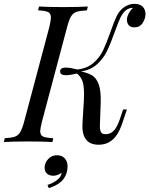

<svg xmlns="http://www.w3.org/2000/svg" viewBox="-53 -742 780 1003"><path d="M707 -668Q707 -646 692.5 -622.5Q678 -599 649 -599Q629 -599 619.5 -610.5Q610 -622 610 -639Q610 -653 619 -670.5Q628 -688 642 -701H639Q619 -700 603 -687Q586 -672 574.5 -646.5Q563 -621 545 -571Q524 -512 505 -473.5Q486 -435 453 -405.5Q420 -376 370 -369Q407 -361 429 -347.5Q451 -334 463 -300.5Q475 -267 473 -205L469 -92Q468 -66 473.5 -53.5Q479 -41 499 -41Q524 -41 541.5 -59.5Q559 -78 573 -119L590 -170H610L584 -93Q565 -38 535 -12Q505 14 462 14Q370 14 378 -102L385 -215Q386 -228 386 -251Q386 -297 377 -320Q368 -343 349 -358Q312 -349 292 -349Q261 -349 261 -369Q261 -389 291 -389Q313 -389 352 -379Q403 -385 435.5 -413.5Q468 -442 485.5 -479Q503 -516 524 -575Q542 -627 555 -654.5Q568 -682 588 -699Q617 -722 648 -722Q678 -722 692.5 -707Q707 -692 707 -668ZM157 -57Q157 -36 171.5 -29Q186 -22 225 -20L221 0Q175 -3 94 -3Q10 -3 -33 0L-28 -20Q7 -22 24.5 -28Q42 -34 52.5 -51.5Q63 -69 73 -106L205 -602Q213 -636 213 -650Q213 -672 198.5 -679Q184 -686 146 -688L151 -708Q192 -705 278 -705Q358 -705 406 -708L401 -688Q364 -686 346.5 -680Q329 -674 318.5 -657Q308 -640 298 -602L166 -106Q157 -68 157 -57ZM300 127Q300 164 279 193Q258 222 202 241L195 224Q222 216 244.5 199Q267 182 269 160Q261 167 249 171.5Q237 176 225 176Q205 176 192.5 165Q180 154 180 134Q180 110 198 89.5Q216 69 245 69Q271 69 285.5 85.5Q300 102 300 127Z"/></svg>

Font: Playfair Display
Style: Italic
Weight: 400
Italic angle: -14°
Designer: Claus Eggers Sørensen
Foundry: Claus Eggers Sørensen
Version: Version 1.200; ttfautohint (v1.6)